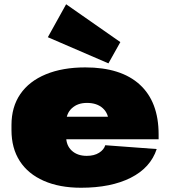

<svg xmlns="http://www.w3.org/2000/svg" viewBox="-20 -870 799 903"><path d="M361 13Q260 13 186 -19.5Q112 -52 73 -112.5Q34 -173 34 -258V-282Q34 -367 75.5 -427.5Q117 -488 195.5 -520.5Q274 -553 381 -553Q549 -553 637.5 -472Q726 -391 726 -238V-215H245V-321H524L491 -281V-294Q491 -336 463.5 -361Q436 -386 389 -386Q345 -386 318 -361Q291 -336 291 -294V-228Q291 -186 317.5 -161.5Q344 -137 388 -137Q423 -137 446 -151.5Q469 -166 475 -187L717 -169Q688 -81 595 -34Q502 13 361 13ZM546 -672 490 -572 205 -695 291 -850Z"/></svg>

Font: Pathway Extreme 28pt Black
Style: Regular
Weight: 900
Designer: Eduardo Rodriguez Tunni
Foundry: Eduardo Rodriguez Tunni
Version: Version 1.001;gftools[0.9.26]